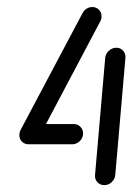

<svg xmlns="http://www.w3.org/2000/svg" viewBox="-20 -539 388 559"><path d="M221.9 -150.4Q221.9 -137.4 212.2 -128.1Q202.6 -118.9 189.6 -118.9H68.9Q57.4 -118.9 49.6 -126.7Q41.9 -134.4 41.9 -145.9Q41.9 -158.9 51.5 -168.3Q61.1 -177.8 74.1 -177.8H194.8Q206.3 -177.8 214.1 -169.8Q221.9 -161.9 221.9 -150.4ZM318.9 -400Q330.7 -400 338.5 -391.3Q346.3 -382.6 345.2 -370.4L315.6 -29.6Q314.4 -17.4 305.2 -8.7Q295.9 0 283.7 0Q271.5 0 263.5 -8.7Q255.6 -17.4 256.7 -29.6L286.3 -370.4Q287.4 -382.6 297 -391.3Q306.7 -400 318.9 -400ZM63.3 -118.9Q51.9 -118.9 44.1 -126.5Q36.3 -134.1 36.3 -145.6Q36.3 -153.3 39.6 -160L220.7 -501.5Q224.8 -509.3 232.4 -513.9Q240 -518.5 248.9 -518.5Q260.4 -518.5 268 -510.7Q275.6 -503 275.6 -491.9Q275.6 -483 271.9 -476.7L91.9 -136.3Q87.4 -128.5 79.8 -123.7Q72.2 -118.9 63.3 -118.9Z"/></svg>

Font: 26F Galaxy Sans Medium
Style: Italic
Weight: 500
Italic angle: -5°
Designer: C₂₉H₂₅N₃O₅
Version: Version 1.200